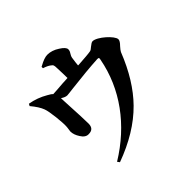

<svg xmlns="http://www.w3.org/2000/svg" viewBox="-162 -755 975 975"><g transform="rotate(-45 326.0 -267.5)"><path d="M174 56C278 18 362 -33 426 -98C485 -158 534 -237 573 -336C576 -342 582 -350 591 -360C604 -373 610 -383 610 -391C610 -416 542 -477 510 -477C504 -477 496 -472 485 -463C476 -455 470 -451 465 -450C450 -447 421 -445 377 -442C374 -442 372 -442 371 -442C372 -455 374 -472 377 -491C378 -498 382 -506 387 -514C392 -521 394 -528 394 -535C394 -545 384 -557 363 -570C342 -584 320 -591 299 -591C284 -591 264 -584 239 -570C237 -569 236 -569 235 -568V-558C251 -553 264 -547 273 -540C279 -536 283 -532 284 -527C285 -524 286 -517 286 -506C287 -479 288 -456 288 -435C281 -434 268 -434 251 -433C219 -430 195 -429 179 -428C175 -433 166 -439 153 -446C124 -463 92 -475 57 -481L51 -470C72 -445 86 -423 93 -404C98 -391 102 -368 106 -335C109 -304 111 -281 110 -266C110 -261 109 -255 108 -247C107 -240 106 -236 106 -233C106 -216 112 -200 123 -183C134 -165 148 -156 163 -157C188 -157 200 -170 200 -196C200 -214 198 -269 193 -360C192 -373 192 -381 192 -386C205 -377 216 -373 225 -373C230 -373 245 -375 270 -378C345 -387 409 -393 462 -396C474 -396 475 -394 472 -381C439 -206 330 -57 165 44Z"/></g></svg>

Font: AllPunType Bold
Style: Regular
Weight: 700
Version: 1.0